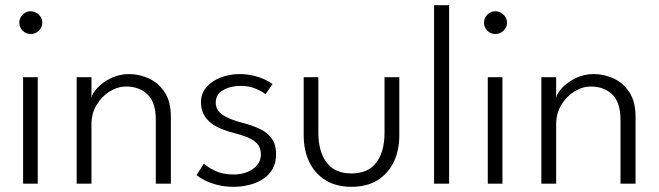

<svg xmlns="http://www.w3.org/2000/svg" viewBox="-20 -708 2538 740"><path d="M69 0V-410.5H125.5V0ZM98 -577Q80 -577 67.2 -589.8Q54.5 -602.5 54.5 -620.5Q54.5 -639 67.5 -651.8Q80.5 -664.5 98 -664.5Q110 -664.5 120.2 -658.5Q130.5 -652.5 136.8 -642.8Q143 -633 143 -620.5Q143 -602.5 129.8 -589.8Q116.5 -577 98 -577Z M477.5 -422.5Q516.5 -422.5 553.5 -405.8Q590.5 -389 614.5 -352.8Q638.5 -316.5 638.5 -259V0H580.5V-245.5Q580.5 -314 548.5 -344.2Q516.5 -374.5 466.5 -374.5Q433.5 -374.5 402.8 -355.5Q372 -336.5 352.2 -303.5Q332.5 -270.5 332.5 -229.5V0H275.5V-410.5H332.5V-331.5Q336 -349 356.2 -370.2Q376.5 -391.5 408.2 -407Q440 -422.5 477.5 -422.5Z M904 -422.5Q932.5 -422.5 957.8 -416.2Q983 -410 1002 -400.8Q1021 -391.5 1030.5 -384L1003 -344.5Q992.5 -354.5 966.5 -365.8Q940.5 -377 908 -377Q868 -377 839.8 -360.5Q811.5 -344 811.5 -312.5Q811.5 -282 840 -264Q868.5 -246 915 -234.5Q950.5 -225.5 979.8 -212Q1009 -198.5 1026.5 -175.2Q1044 -152 1044 -113.5Q1044 -80.5 1030.5 -56.8Q1017 -33 993.8 -18Q970.5 -3 941 4.5Q911.5 12 879 12Q845.5 12 817 4.5Q788.5 -3 768.2 -13.5Q748 -24 737.5 -33L766 -77.5Q779 -64 808.8 -49.8Q838.5 -35.5 878.5 -35.5Q925 -35.5 955.2 -57Q985.5 -78.5 985.5 -113.5Q985.5 -139 971 -154.5Q956.5 -170 933 -179.2Q909.5 -188.5 883 -195Q857.5 -201.5 834.2 -210.8Q811 -220 793 -234Q775 -248 764.8 -267.8Q754.5 -287.5 754.5 -314Q754.5 -347 775 -371.2Q795.5 -395.5 829.8 -409Q864 -422.5 904 -422.5Z M1207 -196Q1207 -124 1238.8 -81.8Q1270.5 -39.5 1334.5 -39.5Q1399 -39.5 1430.5 -81.8Q1462 -124 1462 -196V-410.5H1519V-186Q1519 -128.5 1497.5 -83.8Q1476 -39 1435 -13.5Q1394 12 1334.5 12Q1275.5 12 1234.5 -13.5Q1193.5 -39 1172 -83.8Q1150.5 -128.5 1150.5 -186V-410.5H1207Z M1711 0H1653V-688H1711Z M1860 0V-410.5H1916.5V0ZM1889 -577Q1871 -577 1858.2 -589.8Q1845.5 -602.5 1845.5 -620.5Q1845.5 -639 1858.5 -651.8Q1871.5 -664.5 1889 -664.5Q1901 -664.5 1911.2 -658.5Q1921.5 -652.5 1927.8 -642.8Q1934 -633 1934 -620.5Q1934 -602.5 1920.8 -589.8Q1907.5 -577 1889 -577Z M2268.5 -422.5Q2307.5 -422.5 2344.5 -405.8Q2381.5 -389 2405.5 -352.8Q2429.5 -316.5 2429.5 -259V0H2371.5V-245.5Q2371.5 -314 2339.5 -344.2Q2307.5 -374.5 2257.5 -374.5Q2224.5 -374.5 2193.8 -355.5Q2163 -336.5 2143.2 -303.5Q2123.5 -270.5 2123.5 -229.5V0H2066.5V-410.5H2123.5V-331.5Q2127 -349 2147.2 -370.2Q2167.5 -391.5 2199.2 -407Q2231 -422.5 2268.5 -422.5Z"/></svg>

Font: League Spartan Thin Light
Style: Regular
Weight: 300
Version: Version 2.002